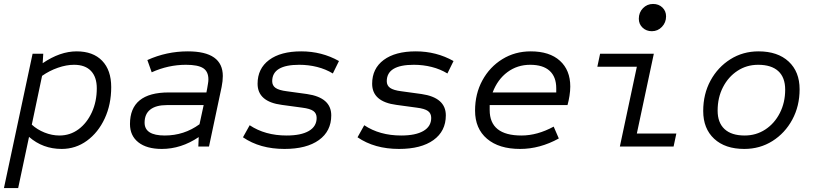

<svg xmlns="http://www.w3.org/2000/svg" viewBox="-34 -742 4114 972"><path d="M-14 210 131 -470H185L182 -422Q270 -482 354 -482Q437 -482 483 -434.5Q529 -387 529 -301Q529 -213 496 -142Q463 -71 406 -29.5Q349 12 278 12Q183 12 113 -49L58 210ZM267 -56Q321 -56 363.5 -87.5Q406 -119 431 -173.5Q456 -228 456 -295Q456 -352 426.5 -383Q397 -414 341 -414Q302 -414 259 -399Q216 -384 179 -358L127 -111Q154 -86 191.5 -71Q229 -56 267 -56Z M785 12Q709 12 666.5 -21.5Q624 -55 624 -114Q624 -274 820 -274H1011L1015 -295Q1017 -308 1019 -319Q1021 -330 1021 -340Q1021 -380 994.5 -397Q968 -414 907 -414Q818 -414 734 -376L712 -438Q809 -482 917 -482Q1094 -482 1094 -357Q1094 -332 1088 -302L1024 0H970L972 -48Q883 12 785 12ZM800 -56Q898 -56 976 -113L997 -210H811Q756 -210 727 -187.5Q698 -165 698 -121Q698 -56 800 -56Z M1406 12Q1282 12 1196 -47L1230 -108Q1308 -56 1417 -56Q1490 -56 1529.5 -79Q1569 -102 1569 -145Q1569 -168 1552.5 -180Q1536 -192 1496 -197L1393 -211Q1270 -227 1270 -318Q1270 -395 1328.5 -438.5Q1387 -482 1491 -482Q1595 -482 1682 -433L1651 -370Q1615 -392 1571.5 -403Q1528 -414 1481 -414Q1344 -414 1344 -331Q1344 -309 1361 -297Q1378 -285 1418 -280L1520 -266Q1643 -248 1643 -158Q1643 -78 1580.5 -33Q1518 12 1406 12Z M1986 12Q1862 12 1776 -47L1810 -108Q1888 -56 1997 -56Q2070 -56 2109.5 -79Q2149 -102 2149 -145Q2149 -168 2132.5 -180Q2116 -192 2076 -197L1973 -211Q1850 -227 1850 -318Q1850 -395 1908.5 -438.5Q1967 -482 2071 -482Q2175 -482 2262 -433L2231 -370Q2195 -392 2151.5 -403Q2108 -414 2061 -414Q1924 -414 1924 -331Q1924 -309 1941 -297Q1958 -285 1998 -280L2100 -266Q2223 -248 2223 -158Q2223 -78 2160.5 -33Q2098 12 1986 12Z M2599 12Q2492 12 2431.5 -39.5Q2371 -91 2371 -182Q2371 -267 2408 -335Q2445 -403 2509 -442.5Q2573 -482 2653 -482Q2748 -482 2800.5 -434.5Q2853 -387 2853 -304Q2853 -282 2849 -256.5Q2845 -231 2839 -210H2445V-185Q2445 -56 2606 -56Q2686 -56 2769 -101L2795 -41Q2699 12 2599 12ZM2460 -274H2782V-295Q2782 -353 2748.5 -383.5Q2715 -414 2650 -414Q2585 -414 2535 -377Q2485 -340 2460 -274Z M3104 0 3190 -404H2990L3004 -470H3276L3190 -66H3390L3376 0ZM3266 -584Q3238 -584 3219 -602Q3200 -620 3200 -647Q3200 -679 3221 -700.5Q3242 -722 3272 -722Q3301 -722 3319.5 -704Q3338 -686 3338 -659Q3338 -628 3317 -606Q3296 -584 3266 -584Z M3734 12Q3637 12 3581.5 -39.5Q3526 -91 3526 -180Q3526 -266 3563 -334Q3600 -402 3663.5 -442Q3727 -482 3806 -482Q3903 -482 3958.5 -430.5Q4014 -379 4014 -290Q4014 -205 3977 -136.5Q3940 -68 3876.5 -28Q3813 12 3734 12ZM3736 -56Q3794 -56 3840.5 -86.5Q3887 -117 3914 -170Q3941 -223 3941 -288Q3941 -350 3906 -382Q3871 -414 3804 -414Q3746 -414 3699.5 -383.5Q3653 -353 3626 -300.5Q3599 -248 3599 -182Q3599 -121 3634 -88.5Q3669 -56 3736 -56Z"/></svg>

Font: Sometype Mono
Style: Italic
Weight: 400
Italic angle: -12°
Monospace: yes
Designer: Ryoichi Tsunekawa
Foundry: Dharma Type
Version: Version 1.000; ttfautohint (v1.8.3)